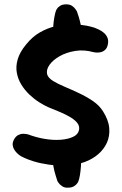

<svg xmlns="http://www.w3.org/2000/svg" viewBox="-20 -763 562 884"><path d="M300 -2Q246 1 205 -5Q164 -11 135.5 -20Q107 -29 92.5 -36Q78 -43 78 -43Q78 -43 72.5 -46.5Q67 -50 59.5 -57Q52 -64 46 -73.5Q40 -83 38.5 -94.5Q37 -106 44 -120Q52 -135 63.5 -141Q75 -147 85.5 -147Q96 -147 103 -145.5Q110 -144 110 -144Q147 -130 186 -123.5Q225 -117 259 -119.5Q293 -122 316.5 -133Q340 -144 344 -165Q347 -182 336.5 -196Q326 -210 305.5 -222.5Q285 -235 258 -246.5Q231 -258 201 -270Q183 -278 160 -292.5Q137 -307 115.5 -327.5Q94 -348 78.5 -373Q63 -398 57.5 -427.5Q52 -457 61.5 -490Q71 -523 100 -558Q129 -594 163 -613.5Q197 -633 232 -641.5Q267 -650 299 -650.5Q331 -651 356 -648Q381 -645 395.5 -641Q410 -637 410 -637Q410 -637 417.5 -634.5Q425 -632 436 -626.5Q447 -621 457.5 -612.5Q468 -604 474 -591Q480 -578 477 -561Q474 -542 463.5 -533Q453 -524 440.5 -522Q428 -520 419 -521.5Q410 -523 410 -523Q367 -535 326.5 -528.5Q286 -522 255 -504.5Q224 -487 208 -464.5Q192 -442 197 -421Q202 -404 224 -390.5Q246 -377 278 -363.5Q310 -350 344 -334Q378 -318 407.5 -298Q437 -278 454 -251Q480 -210 483 -173Q486 -136 472 -105.5Q458 -75 431.5 -52.5Q405 -30 371 -17.5Q337 -5 300 -2ZM293 101Q277 102 265.5 94Q254 86 249 78Q244 70 244 70Q241 60 235.5 42.5Q230 25 226.5 6Q223 -13 222 -28L353 -33Q354 -16 352.5 4.5Q351 25 348 43.5Q345 62 340 74Q340 74 336 80.5Q332 87 321.5 94Q311 101 293 101ZM225 -608Q224 -626 225.5 -646Q227 -666 230.5 -685Q234 -704 238 -715Q238 -715 242 -722Q246 -729 256.5 -736Q267 -743 285 -743Q302 -743 312.5 -735.5Q323 -728 328.5 -719.5Q334 -711 334 -711Q338 -701 343 -684Q348 -667 352 -648Q356 -629 356 -613Z"/></svg>

Font: Sour Gummy Black SemiBold
Style: Regular
Weight: 600
Version: Version 1.000